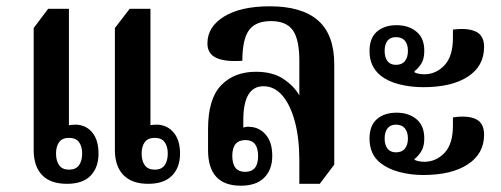

<svg xmlns="http://www.w3.org/2000/svg" viewBox="-20 -580 1592 610"><path d="M193 4Q140 4 113.5 -24Q87 -52 87 -103V-491L133 -552H199V-182Q206 -184 223 -184Q255 -182 274 -158Q293 -134 293 -92Q293 -48 268 -22Q243 4 193 4ZM451 4Q399 4 372 -24Q345 -52 345 -103V-491L392 -552H458V-182Q464 -184 481 -184Q513 -182 532.5 -158Q552 -134 552 -92Q552 -48 526.5 -22Q501 4 451 4ZM199 -41Q221 -41 231 -55Q241 -69 241 -92Q241 -115 231 -128.5Q221 -142 199 -142Q178 -142 168 -128.5Q158 -115 158 -92Q158 -69 168 -55Q178 -41 199 -41ZM472 -41Q493 -41 503 -55Q513 -69 513 -92Q513 -115 503 -128.5Q493 -142 472 -142Q450 -142 440 -128.5Q430 -115 430 -92Q430 -69 440 -55Q450 -41 472 -41Z M745 10Q641 10 641 -103V-170Q641 -266 682.5 -309Q724 -352 793 -352Q846 -352 880 -329.5Q914 -307 931 -277V-388Q931 -454 910.5 -483.5Q890 -513 841 -513Q792 -513 771 -484Q750 -455 750 -387Q696 -383 667.5 -396Q639 -409 639 -442Q639 -495 692 -527.5Q745 -560 837 -560Q939 -560 990.5 -515Q1042 -470 1042 -375V-57L996 4H931V-71Q931 -140 917 -193Q903 -246 877.5 -276Q852 -306 817 -306Q753 -306 753 -198V-175Q757 -176 762.5 -177Q768 -178 773 -177Q804 -176 824.5 -152Q845 -128 845 -85Q845 -41 819.5 -15.5Q794 10 745 10ZM759 -34Q800 -34 800 -84Q800 -135 760 -135Q718 -135 718 -85Q718 -34 759 -34Z M1325 -303Q1285 -303 1249 -312Q1213 -321 1189 -340Q1172 -354 1163 -373Q1154 -392 1154 -418Q1154 -459 1177.5 -479.5Q1201 -500 1240 -500Q1278 -500 1303 -479.5Q1328 -459 1328 -419Q1328 -392 1318 -377Q1308 -362 1297 -354V-350Q1310 -344 1328 -344Q1365 -344 1392 -372.5Q1419 -401 1419 -460V-486Q1466 -492 1492 -479.5Q1518 -467 1518 -431Q1518 -370 1466.5 -336.5Q1415 -303 1325 -303ZM1238 -374Q1257 -374 1266.5 -386Q1276 -398 1276 -418Q1276 -439 1266.5 -450.5Q1257 -462 1238 -462Q1220 -462 1211 -450.5Q1202 -439 1202 -418Q1202 -398 1211 -386Q1220 -374 1238 -374ZM1325 -24Q1285 -24 1249 -33.5Q1213 -43 1189 -62Q1172 -75 1163 -94.5Q1154 -114 1154 -140Q1154 -181 1177.5 -201.5Q1201 -222 1240 -222Q1278 -222 1303 -201.5Q1328 -181 1328 -140Q1328 -114 1318 -98.5Q1308 -83 1297 -75V-72Q1311 -66 1328 -66Q1365 -66 1392 -94Q1419 -122 1419 -181V-207Q1466 -214 1492 -201.5Q1518 -189 1518 -152Q1518 -92 1466.5 -58Q1415 -24 1325 -24ZM1238 -96Q1257 -96 1266.5 -108Q1276 -120 1276 -140Q1276 -160 1266.5 -172Q1257 -184 1238 -184Q1220 -184 1211 -172Q1202 -160 1202 -140Q1202 -120 1211 -108Q1220 -96 1238 -96Z"/></svg>

Font: Noto Serif Thai Condensed SemiBold
Style: Regular
Weight: 600
Width: 3
Designer: Monotype Design Team
Foundry: Monotype Imaging Inc.
Version: Version 2.002; ttfautohint (v1.8.4.7-5d5b)